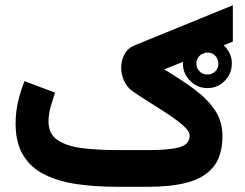

<svg xmlns="http://www.w3.org/2000/svg" viewBox="-20 -718 940 738"><path d="M683.1 -473.6Q683.1 -512.7 710.9 -540Q738.8 -567.4 777.3 -567.4Q816.4 -567.4 843.8 -540Q871.1 -512.7 871.1 -473.6Q871.1 -435.1 843.8 -407.2Q816.4 -379.4 777.3 -379.4Q738.8 -379.4 710.9 -407.2Q683.1 -435.1 683.1 -473.6ZM734.9 -473.6Q734.9 -456.1 747.1 -443.8Q759.3 -431.6 777.3 -431.6Q795.4 -431.6 807.4 -443.6Q819.3 -455.6 819.3 -473.6Q819.3 -491.7 807.1 -503.9Q794.9 -516.1 777.3 -516.1Q759.8 -516.1 747.3 -503.7Q734.9 -491.2 734.9 -473.6ZM553.2 0H429.7Q345.7 0 274.4 -10.5Q203.1 -21 150.6 -47.4Q98.1 -73.7 69.1 -121.3Q40 -168.9 40 -243.2Q40 -287.1 49.8 -328.9Q59.6 -370.6 74.2 -406.2L191.9 -361.8Q183.6 -338.9 175 -308.6Q166.5 -278.3 166.5 -251Q166.5 -202.1 202.6 -178.7Q238.8 -155.3 298.6 -148.2Q358.4 -141.1 429.7 -141.1H552.7Q630.9 -141.1 669.9 -152.1Q709 -163.1 709 -197.3Q709 -213.4 685.1 -234.6Q661.1 -255.9 625.2 -279.5Q589.4 -303.2 552 -326.4Q514.6 -349.6 487.3 -369.1Q467.3 -383.8 456.5 -408.2Q445.8 -432.6 445.8 -458Q445.8 -485.4 458.5 -509.3Q471.2 -533.2 498 -543.9L875 -697.8V-558.1L611.3 -451.2Q676.8 -412.1 727.1 -374.8Q777.3 -337.4 806.2 -294.4Q835 -251.5 835 -195.3Q835 -118.7 799.8 -76.2Q764.6 -33.7 701.2 -16.8Q637.7 0 553.2 0Z"/></svg>

Font: Vazirmatn FD NL ExtraBold
Style: Regular
Weight: 800
Designer: Saber Rastikerdar
Foundry: Saber Rastikerdar
Version: Version 33.003